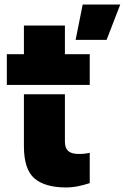

<svg xmlns="http://www.w3.org/2000/svg" viewBox="-20 -813 568 843"><path d="M10 -440V-575H85V-701H265V-575H374V-440ZM85 -399H265V-191Q265 -163 279.5 -150Q294 -137 326 -137Q342 -137 354 -138.5Q366 -140 374 -142V-9Q350 -1 323.5 4.5Q297 10 270 10Q178 10 131.5 -29.5Q85 -69 85 -171ZM343 -793H508L448 -638H312Z"/></svg>

Font: Protest Guerrilla
Style: Regular
Weight: 400
Designer: Octavio Pardo
Foundry: Ashler Design
Version: Version 2.005; ttfautohint (v1.8.4.7-5d5b)